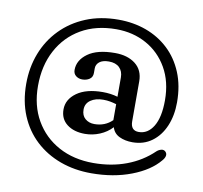

<svg xmlns="http://www.w3.org/2000/svg" viewBox="-88 -786 1080 1019"><g transform="rotate(10 452.0 -277.0)"><path d="M678 -122.5Q727 -122.5 756.8 -171.5Q786.5 -220.5 786.5 -312Q786.5 -412.5 744.2 -486Q702 -559.5 629.8 -599.2Q557.5 -639 467.5 -639Q358.5 -639 278.2 -592.5Q198 -546 153.8 -463Q109.5 -380 109.5 -271Q109.5 -165 155.2 -85.8Q201 -6.5 282 37.5Q363 81.5 469 81.5Q566 81.5 647.2 51Q728.5 20.5 788.5 -37.5Q799 -47 812.5 -50.5Q826 -54 835.5 -45Q845 -35.5 842.8 -22.8Q840.5 -10 828.5 3.5Q779 63.5 683.2 100.2Q587.5 137 468 137Q377 137 300 108.8Q223 80.5 166 27.5Q109 -25.5 77.5 -101Q46 -176.5 46 -271Q46 -359.5 75.5 -435.8Q105 -512 160.8 -569.2Q216.5 -626.5 294.8 -658.8Q373 -691 470.5 -691Q550.5 -691 619.8 -665.8Q689 -640.5 741 -591.8Q793 -543 822.2 -472.8Q851.5 -402.5 851.5 -312.5Q851.5 -241 827.5 -184.5Q803.5 -128 759.2 -95.5Q715 -63 654.5 -63Q614.5 -63 584 -77.5Q553.5 -92 544 -124.5Q516.5 -95 478 -79Q439.5 -63 398.5 -63Q339 -63 301.8 -91.5Q264.5 -120 264.5 -171.5Q264.5 -225.5 315 -261.8Q365.5 -298 454.5 -298Q497.5 -298 535 -287V-391Q535 -424.5 515 -444Q495 -463.5 458 -463.5Q424.5 -463.5 407.2 -449.5Q390 -435.5 390 -414.5V-389.5Q390 -367 373.5 -356Q357 -345 334.5 -345Q315 -345 300.5 -356.2Q286 -367.5 286 -388Q286 -440.5 336.5 -477Q387 -513.5 482.5 -513.5Q550.5 -513.5 592.5 -480.8Q634.5 -448 634.5 -387.5V-172.5Q634.5 -122.5 678 -122.5ZM369.5 -189Q369.5 -157 389.5 -140Q409.5 -123 439 -123Q496 -123 535 -161V-247Q518.5 -252 501.5 -255.2Q484.5 -258.5 464 -258.5Q422.5 -258.5 396 -240Q369.5 -221.5 369.5 -189Z"/></g></svg>

Font: Fraunces 9pt SuperSoft
Style: Regular
Weight: 400
Version: Version 1.000;[b76b70a41]